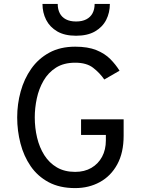

<svg xmlns="http://www.w3.org/2000/svg" viewBox="-20 -951 728 983"><path d="M365 12Q285.5 12 229 -18.2Q172.5 -48.5 137 -100.2Q101.5 -152 84.8 -216.8Q68 -281.5 68 -350Q68 -418 85.8 -482.5Q103.5 -547 139.8 -598.8Q176 -650.5 232 -681.2Q288 -712 365 -712Q430 -712 473.2 -694.5Q516.5 -677 544.5 -648.8Q572.5 -620.5 592 -589L514 -544Q490 -578.5 456.5 -604.2Q423 -630 365 -630Q306.5 -630 266.8 -604.8Q227 -579.5 203 -538Q179 -496.5 168.5 -447.2Q158 -398 158 -350Q158 -296 170 -246Q182 -196 207 -156.5Q232 -117 271.2 -94Q310.5 -71 365 -71Q412.5 -71 447.8 -91.5Q483 -112 502.5 -148.2Q522 -184.5 522 -232V-260H395V-340H613V-256Q613 -169 580.2 -109.2Q547.5 -49.5 491.2 -18.8Q435 12 365 12ZM369.5 -768Q311 -768 273 -790.2Q235 -812.5 216.2 -849.5Q197.5 -886.5 197.5 -931H275.5Q275.5 -903.5 286 -883.2Q296.5 -863 317.5 -852Q338.5 -841 369.5 -841Q400.5 -841 421.8 -852Q443 -863 453.8 -883.2Q464.5 -903.5 464.5 -931H542.5Q542.5 -886.5 523.8 -849.5Q505 -812.5 466.5 -790.2Q428 -768 369.5 -768Z"/></svg>

Font: Overpass
Style: Regular
Weight: 400
Designer: Delve Withrington, Dave Bailey, Thomas Jockin
Foundry: Delve Fonts LLC
Version: Version 4.000